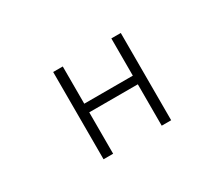

<svg xmlns="http://www.w3.org/2000/svg" viewBox="-94 -775 1187 1016"><g transform="rotate(-30 500.0 -266.5)"><path d="M293 0V-533.2H351.6V-305.7H648.4V-533.2H706.1V0H648.4V-252.9H351.6V0Z"/></g></svg>

Font: Gen Shin Gothic Monospace Light
Style: Regular
Weight: 300
Designer: [Source Han Sans]
Ryoko NISHIZUKA  (kana & ideographs); Paul D. Hunt (Latin, Greek & Cyrillic); Wenlong ZHANG  (bopomofo
Version: Version 1.002.20150607